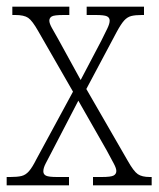

<svg xmlns="http://www.w3.org/2000/svg" viewBox="-20 -556 476 576"><path d="M0 0V-25H11Q32 -25 44.5 -28Q57 -31 67 -42.5Q77 -54 89 -78L199 -281L95 -462Q77 -494 64.5 -502.5Q52 -511 26 -511H17V-536H188V-511H171Q142 -511 135 -506.5Q128 -502 128 -494Q128 -486 135.5 -472.5Q143 -459 155 -438L222 -316L284 -434Q295 -456 302 -470.5Q309 -485 309 -494Q309 -503 301 -507Q293 -511 267 -511H240V-536H412V-511H406Q386 -511 374 -508Q362 -505 352.5 -494.5Q343 -484 330 -460L239 -289L363 -74Q381 -42 393.5 -33.5Q406 -25 429 -25H435V0H259V-25H285Q313 -25 321 -29.5Q329 -34 329 -43Q329 -51 321.5 -65Q314 -79 300 -105L215 -254L135 -100Q124 -79 117 -65.5Q110 -52 110 -42Q110 -33 118 -29Q126 -25 151 -25H187V0Z"/></svg>

Font: Noto Serif Myanmar Condensed ExtraLight
Style: Regular
Weight: 200
Width: 3
Designer: Ben Mitchell and the Monotype Design Team
Foundry: Monotype Imaging Inc.
Version: Version 2.106; ttfautohint (v1.8.4.7-5d5b)